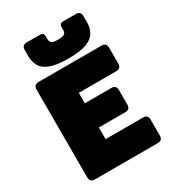

<svg xmlns="http://www.w3.org/2000/svg" viewBox="-228 -1102 1110 1228"><g transform="rotate(-30 327.0 -488.5)"><path d="M569 0H105Q69 0 69 -36V-684Q69 -720 105 -720H569Q605 -720 605 -684V-567Q605 -531 569 -531H293V-454H488Q524 -454 524 -418V-311Q524 -275 488 -275H293V-189H569Q605 -189 605 -153V-36Q605 0 569 0ZM564 -897Q564 -855 546 -822.5Q528 -790 481 -772Q434 -754 347 -754Q260 -754 213 -772Q166 -790 148 -822.5Q130 -855 130 -897V-941Q130 -977 166 -977H262Q278 -977 284.5 -970.5Q291 -964 291 -946V-925Q291 -911 301 -901.5Q311 -892 348 -892Q386 -892 396.5 -901.5Q407 -911 407 -925V-946Q407 -964 413.5 -970.5Q420 -977 437 -977H528Q564 -977 564 -941Z"/></g></svg>

Font: Bungee Spice
Style: Regular
Weight: 400
Designer: David Jonathan Ross
Foundry: David Jonathan Ross
Version: Version 2.000